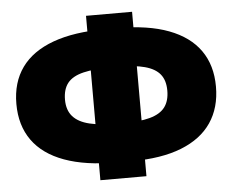

<svg xmlns="http://www.w3.org/2000/svg" viewBox="-53 -798 1087 897"><g transform="rotate(-5 490.0 -349.5)"><path d="M464 -40Q319 -40 220.5 -76Q122 -112 72 -182Q22 -252 22 -353Q22 -454 72 -523.5Q122 -593 221 -629Q320 -665 465 -665Q467 -665 481 -665Q495 -665 509 -665Q523 -665 524 -665Q667 -665 763.5 -628.5Q860 -592 909 -522.5Q958 -453 958 -353Q958 -254 910.5 -184Q863 -114 769 -77Q675 -40 536 -40Q533 -40 516.5 -40Q500 -40 484 -40Q468 -40 464 -40ZM485 -220Q488 -220 496 -220Q504 -220 507 -220Q588 -220 637 -233.5Q686 -247 708 -276.5Q730 -306 730 -354Q730 -402 707 -430.5Q684 -459 635.5 -472Q587 -485 510 -485Q506 -485 498 -485Q490 -485 485 -485Q399 -485 347.5 -472.5Q296 -460 273 -431Q250 -402 250 -353Q250 -304 276 -274.5Q302 -245 354.5 -232.5Q407 -220 485 -220ZM382 36V-735H598V36Z"/></g></svg>

Font: MOST Montserrat Black
Style: Regular
Weight: 900
Designer: Julieta Ulanovsky
Foundry: Julieta Ulanovsky
Version: Version 8.000;March 11, 2024;FontCreator 15.0.0.2926 64-bit